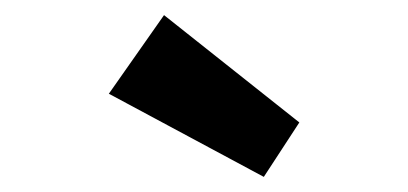

<svg xmlns="http://www.w3.org/2000/svg" viewBox="-20 -818 540 254"><path d="M329 -584 124 -694 197 -798 376 -656Z"/></svg>

Font: Lexend Exa
Style: Bold
Weight: 700
Designer: Bonnie Shaver-Troup, Thomas Jockin
Foundry: Lexend
Version: Version 1.007